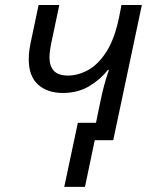

<svg xmlns="http://www.w3.org/2000/svg" viewBox="-20 -555 613 760"><path d="M234.4 184.6 288.1 -68.8H359.9L377 -151.4Q384.3 -187.5 392.1 -216.6Q399.9 -245.6 411.1 -278.3H407.2Q376 -238.8 331.5 -212.9Q287.1 -187 229 -187Q167.5 -187 130.6 -220.2Q93.8 -253.4 93.8 -320.3Q93.8 -340.3 96.9 -361.1Q100.1 -381.8 105 -403.3L132.8 -535.2H214.8L185.1 -395Q175.8 -352.1 175.8 -328.1Q175.8 -293.9 193.1 -274.9Q210.4 -255.9 249 -255.9Q288.1 -255.9 327.6 -277.1Q367.2 -298.3 399.9 -348.1Q432.6 -397.9 450.7 -483.4L460.9 -535.2H541.5L428.2 0H355L316.4 184.6Z"/></svg>

Font: Open Sans
Style: Italic
Weight: 400
Italic angle: -12°
Designer: Monotype Design Team
Foundry: Monotype Imaging Inc.
Version: Version 3.000; ttfautohint (v1.8.4)